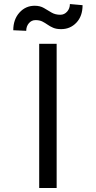

<svg xmlns="http://www.w3.org/2000/svg" viewBox="-20 -948 483 968"><path d="M265.6 -727.3V0H177.6V-727.3ZM112.2 -792.6 46.9 -795.5Q46.9 -849.8 77.9 -884.4Q109 -919 154.8 -919Q181.8 -919 201.2 -907.7Q220.5 -896.3 239.5 -884.9Q258.5 -873.6 284.1 -873.6Q304.3 -873.6 318.4 -889.4Q332.4 -905.2 332.4 -927.6L396.3 -921.9Q396.3 -866.5 365.2 -833.8Q334.2 -801.1 288.4 -801.1Q263.8 -801.1 247.9 -808.1Q231.9 -815 219.5 -823.9Q207 -832.7 193.2 -839.7Q179.3 -846.6 159.1 -846.6Q138.8 -846.6 125.5 -830.8Q112.2 -815 112.2 -792.6Z"/></svg>

Font: Inter UI
Style: Regular
Weight: 400
Designer: Rasmus Andersson
Foundry: rsms
Version: 3.2;8d6f07862